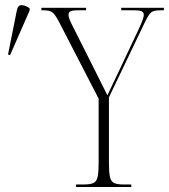

<svg xmlns="http://www.w3.org/2000/svg" viewBox="-20 -745 673 765"><path d="M283 0V-10H315Q340 -10 352.5 -16Q365 -22 369 -40.5Q373 -59 373 -96V-352L214 -660Q198 -690 187 -697Q176 -704 153 -704H145V-714H323V-704H293Q267 -704 260 -699.5Q253 -695 253 -686Q253 -678 258 -665.5Q263 -653 273 -634L343 -495Q360 -461 375.5 -430Q391 -399 408 -365Q416 -383 427 -405.5Q438 -428 452 -458L536 -636Q553 -673 553 -686Q553 -695 545.5 -699.5Q538 -704 511 -704H463V-714H633V-704H620Q594 -704 584 -697Q574 -690 559 -660L414 -357V-96Q414 -59 418 -40.5Q422 -22 434.5 -16Q447 -10 471 -10H503V0ZM20 -525 12 -528 47 -703Q51 -725 66.5 -724.5Q82 -724 98 -712V-703Z"/></svg>

Font: Noto Serif Display Condensed ExtraLight
Style: Regular
Weight: 200
Width: 3
Designer: Monotype Design Team
Foundry: Monotype Imaging Inc.
Version: Version 2.009